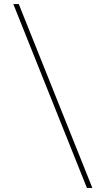

<svg xmlns="http://www.w3.org/2000/svg" viewBox="-20 -822 496 952"><path d="M411 110 46 -802H73L438 110Z"/></svg>

Font: Literata 72pt
Style: Bold Italic
Weight: 700
Italic angle: -2°
Designer: Latin by Veronika Burian and Jose Scaglione. Greek by Irene Vlachou. Cyrillic by Vera Evstafieva
Foundry: TypeTogether
Version: Version 3.002